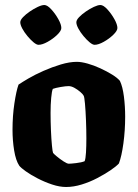

<svg xmlns="http://www.w3.org/2000/svg" viewBox="-20 -747 550 767"><path d="M244 0Q218 0 188 -10Q158 -20 130 -34.5Q102 -49 82.5 -63Q63 -77 57 -85Q43 -106 36.5 -146Q30 -186 30 -229Q30 -284 37.5 -334Q45 -384 54 -409Q67 -418 93.5 -433.5Q120 -449 154 -464Q188 -479 223 -489.5Q258 -500 287 -500Q305 -500 330 -493Q355 -486 381 -474Q407 -462 428 -449Q449 -436 459 -424Q470 -401 475 -361.5Q480 -322 480 -281Q480 -226 473 -174.5Q466 -123 455 -94Q444 -82 421 -66.5Q398 -51 368.5 -35.5Q339 -20 306.5 -10Q274 0 244 0ZM255 -93Q263 -93 284.5 -95.5Q306 -98 318 -103Q322 -112 323.5 -137.5Q325 -163 325 -194Q325 -228 323.5 -266Q322 -304 319.5 -332.5Q317 -361 314 -365Q311 -371 300.5 -380Q290 -389 277.5 -396Q265 -403 254 -403Q243 -403 222.5 -399.5Q202 -396 191 -392Q187 -383 184.5 -356Q182 -329 182 -296Q182 -262 183.5 -226.5Q185 -191 187.5 -165.5Q190 -140 192 -136Q194 -133 206.5 -122.5Q219 -112 233.5 -102.5Q248 -93 255 -93ZM358 -568Q350 -568 338 -578Q326 -588 313.5 -603Q301 -618 293 -633Q285 -648 285 -658Q285 -667 296 -678.5Q307 -690 323 -701Q339 -712 355 -719.5Q371 -727 381 -727Q393 -727 409 -709.5Q425 -692 437 -670.5Q449 -649 449 -635Q449 -624 432.5 -608Q416 -592 394.5 -580Q373 -568 358 -568ZM134 -568Q126 -568 114 -578Q102 -588 89.5 -603Q77 -618 69 -633Q61 -648 61 -658Q61 -667 72 -678.5Q83 -690 99 -701Q115 -712 131 -719.5Q147 -727 157 -727Q169 -727 185 -709.5Q201 -692 213 -670.5Q225 -649 225 -635Q225 -624 208.5 -608Q192 -592 170.5 -580Q149 -568 134 -568Z"/></svg>

Font: Texturina 72pt Black
Style: Regular
Weight: 900
Designer: Guillermo Torres Carreño
Foundry: Omnibus-Type
Version: Version 1.002; ttfautohint (v1.8.3)